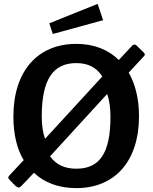

<svg xmlns="http://www.w3.org/2000/svg" viewBox="-20 -959 789 989"><path d="M483 -939 234 -839 252 -784 511 -855ZM721 -688 682 -726C676 -732 667 -730 660 -723L592 -650C537 -704 463 -733 373 -733C175 -733 49 -594 49 -359C49 -268 67 -192 102 -134L28 -55C20 -47 21 -40 32 -30L60 -1C73 10 81 9 91 -2L155 -69C208 -18 283 10 373 10C571 10 696 -128 696 -360C696 -450 677 -526 643 -585L721 -669C728 -675 727 -682 721 -688ZM195 -358C195 -548 252 -634 373 -634C433 -634 477 -612 507 -565L212 -244C201 -275 195 -313 195 -358ZM549 -358C549 -171 494 -90 373 -90C313 -90 268 -111 238 -154L532 -475C543 -443 549 -405 549 -358Z"/></svg>

Font: United Sans SemiBold
Style: Regular
Weight: 600
Designer: Pablo Impallari, Rodrigo Fuenzalida (Modified by Dan O. Williams)
Version: Version 1.000;PS 001.000;hotconv 1.0.88;makeotf.lib2.5.64775